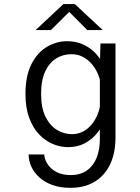

<svg xmlns="http://www.w3.org/2000/svg" viewBox="-20 -714 690 946"><path d="M327 211.5Q277 211.5 238.8 197.8Q200.5 184 174.2 160.2Q148 136.5 134.5 107.2Q121 78 121 47H198Q198 59.5 204.8 76.5Q211.5 93.5 226.8 110Q242 126.5 267 137.5Q292 148.5 328.5 148.5Q377 148.5 409 125.2Q441 102 456.5 62Q472 22 472 -27.5V-392.5L475 -500H549V-36.5Q549 10.5 539.2 49Q529.5 87.5 510.5 117.8Q491.5 148 464.5 169Q437.5 190 403 200.8Q368.5 211.5 327 211.5ZM315.5 11Q277.5 11 240.2 -4.5Q203 -20 172.5 -52Q142 -84 123.8 -133.5Q105.5 -183 105.5 -251Q105.5 -341.5 135.5 -399.2Q165.5 -457 212.5 -484Q259.5 -511 310.5 -511Q357 -511 393.8 -493Q430.5 -475 456.2 -445.5Q482 -416 495.5 -381.2Q509 -346.5 509 -313L476.5 -302.5Q471.5 -329 460 -354.8Q448.5 -380.5 430 -401.2Q411.5 -422 386.8 -434.5Q362 -447 331.5 -447Q292 -447 258 -426.8Q224 -406.5 203.2 -363.2Q182.5 -320 182.5 -251Q182.5 -183 204 -139.2Q225.5 -95.5 260.2 -74.2Q295 -53 335 -53Q365.5 -53 390.2 -66.5Q415 -80 433 -102.5Q451 -125 461.8 -152.8Q472.5 -180.5 475.5 -209.5L510 -198.5Q510 -164 497 -127Q484 -90 459 -58.8Q434 -27.5 398 -8.2Q362 11 315.5 11ZM155.5 -566 292.5 -694H348.5L486 -566H410L321 -655.5L231 -566Z"/></svg>

Font: Trispace Thin Light
Style: Regular
Weight: 300
Version: Version 1.210